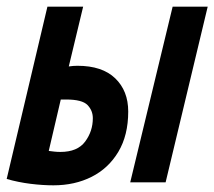

<svg xmlns="http://www.w3.org/2000/svg" viewBox="-40 -546 642 575"><path d="M120 9Q88 9 51.5 4.5Q15 0 -20 -10L102 -526H209L166 -347Q171 -348 179 -348.5Q187 -349 192 -349Q266 -349 305 -311.5Q344 -274 344 -212Q344 -141 314.5 -91.5Q285 -42 234.5 -16.5Q184 9 120 9ZM141 -91Q192 -91 215 -122Q238 -153 238 -192Q238 -215 222 -231.5Q206 -248 158 -248Q156 -248 152 -248Q148 -248 142 -248L106 -94Q114 -93 122.5 -92Q131 -91 141 -91ZM350 0 477 -526H582L456 0Z"/></svg>

Font: Ubuntu Sans Mono
Style: Italic
Weight: 400
Italic angle: -13.5°
Monospace: yes
Designer: Dalton Maag Ltd
Foundry: Dalton Maag Ltd
Version: Version 1.006